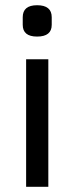

<svg xmlns="http://www.w3.org/2000/svg" viewBox="-20 -715 285 735"><path d="M165 0H80V-488H165ZM178 -649V-620Q178 -575 122 -575Q67 -575 67 -620V-649Q67 -695 122 -695Q178 -695 178 -649Z"/></svg>

Font: RopaSansRegular
Style: Regular
Weight: 400
Designer: Botio Nikoltchev
Foundry: Botjo Nikoltchev
Version: Version 1.002